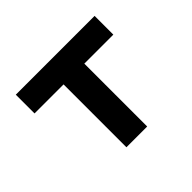

<svg xmlns="http://www.w3.org/2000/svg" viewBox="-135 -817 1020 1020"><g transform="rotate(-45 375.0 -306.5)"><path d="M297 -472.3H79V-613.1H671V-472.3H453V0H297Z"/></g></svg>

Font: Martian Mono Custom sWd Rg
Style: Regular
Weight: 400
Width: 6
Monospace: yes
Designer: Alex Havermale
Foundry: Evil Martians
Version: Version 1.000